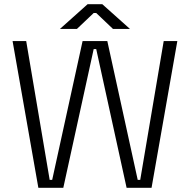

<svg xmlns="http://www.w3.org/2000/svg" viewBox="-20 -896 906 916"><path d="M163 0 40 -700H105L217 -38H229L374 -700H492L637 -38H649L761 -700H826L703 0H584L439 -662H427L282 0ZM266 -758 398 -876H468L600 -758H519L439 -834H427L347 -758Z"/></svg>

Font: Space Grotesk Light
Style: Regular
Weight: 300
Designer: Florian Karsten
Foundry: Florian Karsten
Version: Version 2.000